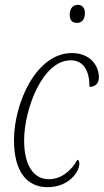

<svg xmlns="http://www.w3.org/2000/svg" viewBox="-20 -766 430 796"><path d="M299 -671C316 -671 332 -682 332 -712C332 -735 319 -746 302 -746C282 -746 269 -730 269 -704C269 -681 281 -671 299 -671ZM177 10C265 10 309 -53 309 -88C309 -96 306 -103 301 -104C278 -62 237 -23 182 -23C121 -23 80 -78 80 -184C80 -311 155 -516 273 -516C325 -516 351 -475 351 -406C376 -406 390 -421 390 -445C390 -494 354 -546 278 -546C129 -546 38 -337 38 -185C38 -50 95 10 177 10Z"/></svg>

Font: Noto Serif Condensed ExtraLight
Style: Italic
Weight: 200
Width: 3
Italic angle: -12°
Designer: Monotype Design Team
Foundry: Monotype Imaging Inc.
Version: Version 2.013